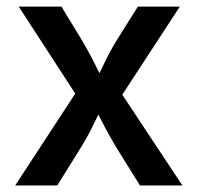

<svg xmlns="http://www.w3.org/2000/svg" viewBox="-20 -566 603 586"><path d="M26.4 0 239.3 -325.7V-234.9L37.1 -545.9H167.5L226.1 -449.7Q251 -408.2 270 -369.6Q289.1 -331.1 309.1 -295.4H258.3Q278.8 -331.1 296.6 -369.6Q314.5 -408.2 340.3 -449.7L400.9 -545.9H528.8L324.2 -232.4V-320.8L536.6 0H407.2L336.9 -112.8Q312 -153.8 293 -191.7Q273.9 -229.5 253.9 -264.2H305.2Q285.6 -229.5 268.1 -191.7Q250.5 -153.8 225.1 -112.8L154.8 0Z"/></svg>

Font: Inter Cardless
Style: Medium
Weight: 500
Designer: Rasmus Andersson
Foundry: rsms
Version: Version 4.001;git-9221beed3